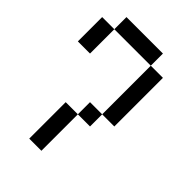

<svg xmlns="http://www.w3.org/2000/svg" viewBox="-259 -1009 1117 1117"><g transform="rotate(45 300.0 -450.0)"><path d="M0 -600V-800H100V-600ZM100 -800V-900H400V-800ZM200 0V-300H300V0ZM300 -300V-400H400V-300ZM400 -400V-800H500V-400Z"/></g></svg>

Font: Galmuri9 Regular
Style: Regular
Weight: 400
Designer: Lee Minseo (quiple)
Version: Version 2.399;hotconv 1.1.1;makeotfexe 2.6.0 DEVELOPMENT